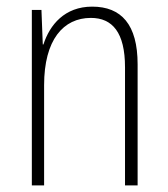

<svg xmlns="http://www.w3.org/2000/svg" viewBox="-20 -559 507 579"><path d="M258 -539C175 -539 130 -484 111 -425H109L105 -529H76V0H113V-302C113 -439 171 -505 254 -505C319 -505 357 -461 357 -356V0H395V-365C395 -485 346 -539 258 -539Z"/></svg>

Font: Noto Sans Tamil Condensed ExtraLight
Style: Regular
Weight: 200
Width: 3
Designer: Jelle Bosma - Monotype Design Team
Foundry: Monotype Imaging Inc.
Version: Version 2.004